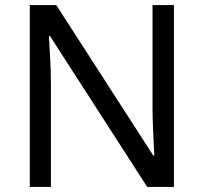

<svg xmlns="http://www.w3.org/2000/svg" viewBox="-20 -734 800 754"><path d="M663 0H558L176 -593H172Q174 -558 177 -506Q180 -454 180 -399V0H97V-714H201L582 -123H586Q585 -139 583.5 -171Q582 -203 580.5 -241Q579 -279 579 -311V-714H663Z"/></svg>

Font: Noto Sans Multani
Style: Regular
Weight: 400
Designer: Monotype Design Team
Foundry: Monotype Imaging Inc.
Version: Version 2.002; ttfautohint (v1.8.4.7-5d5b)